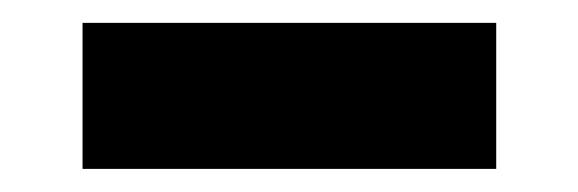

<svg xmlns="http://www.w3.org/2000/svg" viewBox="-20 -391 503 167"><path d="M51.8 -244.1V-371.1H411.6V-244.1Z"/></svg>

Font: Schibsted Grotesk
Style: Bold
Weight: 700
Designer: Bakken & Baeck AS, Henrik Kongsvoll
Foundry: Schibsted ASA
Version: Version 1.100;gftools[0.9.25]